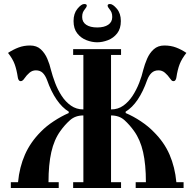

<svg xmlns="http://www.w3.org/2000/svg" viewBox="-20 -938 969 958"><path d="M347 -833Q347 -871 366.5 -894.5Q386 -918 400 -918Q413 -918 413 -910Q413 -903 402 -890Q397 -884 393.5 -875.5Q390 -867 390 -853Q390 -828 410 -814.5Q430 -801 465 -801Q500 -801 520 -814.5Q540 -828 540 -853Q540 -867 536.5 -875.5Q533 -884 528 -890Q517 -903 517 -910Q517 -918 529 -918Q543 -918 563 -894.5Q583 -871 583 -833Q583 -795 564.5 -771.5Q546 -748 518.5 -737.5Q491 -727 465 -727Q439 -727 411.5 -737.5Q384 -748 365.5 -771.5Q347 -795 347 -833ZM20 -674Q46 -691 72.5 -701Q99 -711 130 -711Q163 -711 183.5 -692Q204 -673 216 -645Q228 -617 234 -590Q242 -559 255 -524.5Q268 -490 287.5 -460Q307 -430 334 -411Q361 -392 396 -392V-664H345V-693H584V-664H534V-392Q569 -392 595.5 -411Q622 -430 641.5 -460Q661 -490 674.5 -524.5Q688 -559 695 -590Q702 -617 714 -645Q726 -673 747 -692Q768 -711 800 -711Q832 -711 858.5 -701Q885 -691 910 -674Q887 -645 876.5 -618Q866 -591 860 -551Q859 -544 855.5 -538.5Q852 -533 846 -533Q840 -533 836 -537Q832 -541 828 -547Q817 -563 803 -575Q789 -587 771 -587Q750 -587 736.5 -574.5Q723 -562 714 -538Q694 -481 667 -441Q640 -401 607 -381V-374Q645 -358 682.5 -333Q720 -308 746 -281Q799 -229 826 -166.5Q853 -104 860 -29H896V0H657V-29H708Q708 -117 694 -179Q680 -241 649 -284Q627 -315 601 -338.5Q575 -362 534 -362V-29H584V0H345V-29H396V-362Q356 -362 329.5 -338.5Q303 -315 281 -284Q250 -241 236 -179Q222 -117 222 -29H273V0H34V-29H70Q77 -104 104.5 -166.5Q132 -229 184 -281Q210 -308 248 -333Q286 -358 323 -374V-381Q290 -401 262.5 -441Q235 -481 215 -538Q206 -562 193 -574.5Q180 -587 159 -587Q141 -587 127 -575Q113 -563 102 -547Q93 -533 83 -533Q77 -533 73.5 -538.5Q70 -544 69 -551Q63 -591 53 -618Q43 -645 20 -674Z"/></svg>

Font: Monomakh
Style: Regular
Weight: 400
Version: Version 1.200; ttfautohint (v1.8.4.7-5d5b)